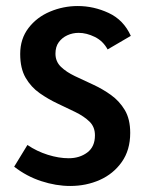

<svg xmlns="http://www.w3.org/2000/svg" viewBox="-20 -603 491 637"><path d="M213 14Q166 14 117 -2Q68 -18 27 -50L71 -122Q102 -101 138.5 -89.5Q175 -78 208 -78Q244 -78 269.5 -97Q295 -116 295 -154Q295 -182 277 -199.5Q259 -217 230.5 -231Q202 -245 171 -259.5Q140 -274 111.5 -294Q83 -314 65 -345Q47 -376 47 -424Q47 -474 74.5 -510Q102 -546 146 -564.5Q190 -583 238 -583Q291 -583 340.5 -560Q390 -537 414 -484L337 -439Q322 -467 294.5 -480.5Q267 -494 241 -494Q221 -494 203.5 -486Q186 -478 175 -463Q164 -448 164 -425Q164 -399 182 -381.5Q200 -364 228.5 -350.5Q257 -337 288.5 -322.5Q320 -308 348 -288Q376 -268 394 -238Q412 -208 412 -162Q412 -105 384 -65.5Q356 -26 311 -6Q266 14 213 14Z"/></svg>

Font: Yaldevi ExtraLight SemiBold
Style: Regular
Weight: 600
Version: Version 1.100